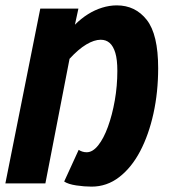

<svg xmlns="http://www.w3.org/2000/svg" viewBox="-21 -683 641 715"><path d="M320 12Q293 12 263 7.5Q233 3 218 -7L272 -125Q278 -121 285.5 -118.5Q293 -116 302 -116Q324 -116 344.5 -141.5Q365 -167 381 -211Q397 -255 406.5 -309Q416 -363 416 -419Q416 -461 408.5 -486Q401 -511 387.5 -523Q374 -535 354 -535Q330 -535 300.5 -517.5Q271 -500 238 -464L148 0H-1L129 -651H271L258 -591Q281 -614 306.5 -630Q332 -646 359.5 -654.5Q387 -663 414 -663Q483 -663 525.5 -609Q568 -555 568 -429Q568 -340 550.5 -260.5Q533 -181 501 -120Q469 -59 423 -23.5Q377 12 320 12Z"/></svg>

Font: Source Code Pro ExtraBold
Style: Italic
Weight: 800
Italic angle: -11°
Monospace: yes
Designer: Paul D. Hunt, Teo Tuominen
Foundry: Adobe Systems Incorporated
Version: Version 1.016;hotconv 1.0.116;makeotfexe 2.5.65601